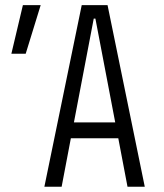

<svg xmlns="http://www.w3.org/2000/svg" viewBox="-20 -713 626 733"><path d="M149.4 0H215.3L250.5 -185.1H431.6L466.8 0H532.7L390.6 -693.4H292ZM262.2 -245.6 337.9 -642.1H344.2L419.9 -245.6ZM23.4 -507.8H78.1L135.3 -693.4H67.4Z"/></svg>

Font: Cascadia Mono Light
Style: Regular
Weight: 300
Monospace: yes
Designer: Aaron Bell
Foundry: Saja Typeworks
Version: Version 2404.023